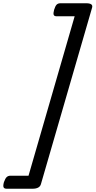

<svg xmlns="http://www.w3.org/2000/svg" viewBox="-65 -1083 586 1178"><path d="M-41 35Q-33 12 -24 3.5Q-15 -5 0 -5H110L393 -983H283Q268 -983 264.5 -992Q261 -1001 267 -1023Q274 -1046 282.5 -1054.5Q291 -1063 306 -1063H464Q508 -1063 500 -1036L186 47Q178 75 134 75H-24Q-39 75 -43 66Q-47 57 -41 35Z"/></svg>

Font: Playwrite AU SA
Style: Regular
Weight: 400
Designer: Veronika Burian, José Scaglione
Foundry: TypeTogether
Version: Version 1.002